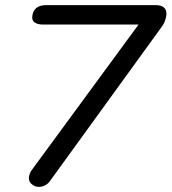

<svg xmlns="http://www.w3.org/2000/svg" viewBox="-20 -720 671 751"><path d="M93 -23Q93 -41 108 -60L522 -624H148Q126 -624 114.5 -633Q103 -642 107 -661Q114 -700 161 -700H588Q631 -700 631 -666Q631 -660 630 -656Q626 -632 611 -613L177 -14Q169 -2 157 4.5Q145 11 132 11Q119 11 109 4Q93 -6 93 -23Z"/></svg>

Font: Kodchasan Medium
Style: Italic
Weight: 500
Italic angle: -10°
Version: Version 1.000; ttfautohint (v1.6)